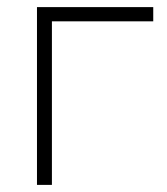

<svg xmlns="http://www.w3.org/2000/svg" viewBox="-20 -520 470 540"><path d="M411 -500V-460H126V0H84V-500Z"/></svg>

Font: Bellota Text Light
Style: Regular
Weight: 300
Designer: Kemie Guaida
Foundry: Kemie Guaida
Version: Version 4.001